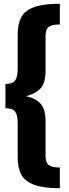

<svg xmlns="http://www.w3.org/2000/svg" viewBox="-20 -860 364 1020"><path d="M298 -730Q254 -730 238 -716.5Q222 -703 222 -670V-484Q222 -421 197 -392Q172 -363 118 -349Q170 -338 196 -308.5Q222 -279 222 -216V-30Q222 3 238.5 16.5Q255 30 298 30V140Q210 140 161 121.5Q112 103 93 67.5Q74 32 74 -25V-204Q74 -249 60.5 -267Q47 -285 9 -285V-414Q47 -414 60.5 -432.5Q74 -451 74 -496V-675Q74 -733 93 -768.5Q112 -804 161 -822Q210 -840 298 -840Z"/></svg>

Font: FiraGOUPP
Style: Bold
Weight: 700
Designer: bBox Type
Foundry: bBox Type GmbH
Version: Version 1.001